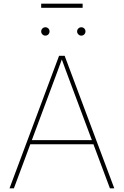

<svg xmlns="http://www.w3.org/2000/svg" viewBox="-20 -1034 680 1054"><path d="M32.2 0 304.2 -727.5H335L607.4 0H583.5L372.6 -563.5Q357.9 -602.5 343.5 -641.6Q329.1 -680.7 314.9 -719.7H323.7Q309.6 -680.7 295.2 -641.6Q280.8 -602.5 266.1 -563.5L56.2 0ZM139.2 -242.2V-264.6H500.5V-242.2ZM426.3 -838.4Q417 -838.4 410.2 -845.2Q403.3 -852.1 403.3 -861.3Q403.3 -871.1 410.2 -877.7Q417 -884.3 426.3 -884.3Q436 -884.3 442.6 -877.7Q449.2 -871.1 449.2 -861.3Q449.2 -852.1 442.6 -845.2Q436 -838.4 426.3 -838.4ZM229 -838.4Q219.7 -838.4 212.9 -845.2Q206.1 -852.1 206.1 -861.3Q206.1 -871.1 212.9 -877.7Q219.7 -884.3 229 -884.3Q238.8 -884.3 245.4 -877.7Q252 -871.1 252 -861.3Q252 -852.1 245.4 -845.2Q238.8 -838.4 229 -838.4ZM433.6 -1013.7V-991.2H206.1V-1013.7Z"/></svg>

Font: Inter Thin
Style: Regular
Weight: 250
Designer: Rasmus Andersson
Foundry: rsms
Version: Version 4.001;git-66647c0bb